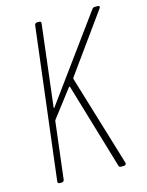

<svg xmlns="http://www.w3.org/2000/svg" viewBox="-108 -767 638 834"><g transform="rotate(-15 211.0 -350.0)"><path d="M55 0H65C71 0 75 -4 76 -10L107 -267C108 -269 109 -271 110 -272L202 -392C205 -394 207 -395 207 -392L321 -8C322 -2 326 0 331 0H344C351 0 356 -5 354 -12L230 -422C230 -424 231 -427 232 -428L419 -688C424 -695 422 -700 414 -700H400C395 -700 391 -697 388 -693L119 -324C117 -320 114 -321 115 -325L159 -690C160 -696 157 -700 151 -700H141C135 -700 131 -696 130 -690L47 -10C46 -4 49 0 55 0Z"/></g></svg>

Font: Barlow Condensed Thin
Style: Italic
Weight: 250
Width: 3
Italic angle: -7°
Designer: Jeremy Tribby
Foundry: Tribby Type
Version: Version 1.422;hotconv 1.0.109;makeotfexe 2.5.65596